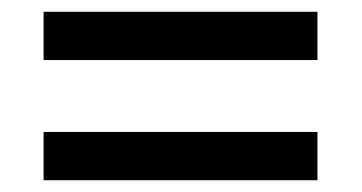

<svg xmlns="http://www.w3.org/2000/svg" viewBox="-20 -515 615 326"><path d="M54 -413V-495H519V-413ZM54 -209V-291H519V-209Z"/></svg>

Font: Noto Sans Myanmar UI Medium
Style: Regular
Weight: 500
Designer: Monotype Design Team
Foundry: Monotype Imaging Inc.
Version: Version 2.103; ttfautohint (v1.8.4.7-5d5b)